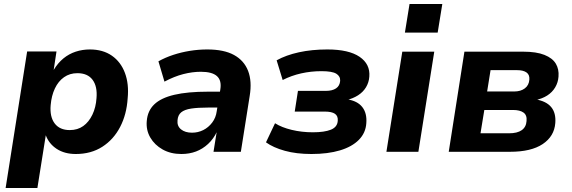

<svg xmlns="http://www.w3.org/2000/svg" viewBox="-20 -755 2845 955"><path d="M8 180 115 -499H261L247 -407Q268 -442 295.5 -464.5Q323 -487 356.5 -498Q390 -509 427 -509Q492 -509 536.5 -478Q581 -447 601.5 -392Q622 -337 615 -266Q610 -186 577.5 -123.5Q545 -61 489 -25Q433 11 357 11Q301 11 262 -14.5Q223 -40 207 -84H208L166 180ZM327 -108Q366 -108 394 -128Q422 -148 439.5 -184.5Q457 -221 460 -267Q465 -325 440.5 -358Q416 -391 365 -391Q327 -391 298.5 -371Q270 -351 253 -315Q236 -279 232 -232Q227 -174 252 -141Q277 -108 327 -108Z M882 11Q829 11 789 -11.5Q749 -34 727.5 -71Q706 -108 710 -153Q714 -204 747.5 -236Q781 -268 847 -283.5Q913 -299 1014 -299H1090L1078 -220H1015Q964 -220 931 -215Q898 -210 881.5 -196.5Q865 -183 863 -157Q860 -128 880.5 -111.5Q901 -95 935 -95Q965 -95 991 -108Q1017 -121 1035.5 -145.5Q1054 -170 1058 -202L1076 -311Q1083 -355 1059 -376.5Q1035 -398 979 -398Q937 -398 892 -386.5Q847 -375 798 -349L768 -450Q802 -469 841.5 -482Q881 -495 924 -502Q967 -509 1011 -509Q1094 -509 1144 -481.5Q1194 -454 1214 -402.5Q1234 -351 1222 -278L1178 0H1042L1058 -100H1059Q1042 -64 1015 -39Q988 -14 955 -1.5Q922 11 882 11Z M1529 11Q1454 11 1396.5 -5Q1339 -21 1303 -47L1348 -142Q1381 -121 1431 -109Q1481 -97 1536 -97Q1594 -97 1626 -110Q1658 -123 1660 -154Q1662 -178 1646 -189Q1630 -200 1595 -200H1446L1462 -303H1601Q1633 -303 1651.5 -315.5Q1670 -328 1672 -353Q1673 -376 1652.5 -388.5Q1632 -401 1579 -401Q1527 -401 1478 -390Q1429 -379 1386 -357L1356 -455Q1403 -481 1467 -495Q1531 -509 1608 -509Q1715 -509 1768.5 -472.5Q1822 -436 1817 -374Q1815 -345 1800.5 -321Q1786 -297 1761 -281Q1736 -265 1703 -257L1707 -261Q1758 -253 1782 -222.5Q1806 -192 1802 -142Q1799 -94 1765 -59.5Q1731 -25 1671 -7Q1611 11 1529 11Z M1994 -593 2017 -735H2180L2157 -593ZM1902 0 1981 -498H2140L2061 0Z M2212 0 2290 -498H2582Q2648 -498 2688 -482Q2728 -466 2744.5 -438.5Q2761 -411 2758 -374Q2756 -345 2741.5 -320.5Q2727 -296 2702 -280Q2677 -264 2643 -257V-261Q2697 -252 2721.5 -222.5Q2746 -193 2742 -143Q2737 -77 2679.5 -38.5Q2622 0 2517 0ZM2370 -92H2512Q2553 -92 2575 -107.5Q2597 -123 2599 -153Q2602 -182 2584 -195Q2566 -208 2531 -208H2389ZM2403 -300H2538Q2570 -300 2590.5 -315.5Q2611 -331 2613 -359Q2615 -383 2599 -394.5Q2583 -406 2553 -406H2420Z"/></svg>

Font: Nunito Sans 9pt ExtraBold
Style: Italic
Weight: 800
Italic angle: -9°
Version: Version 3.101;gftools[0.9.27]